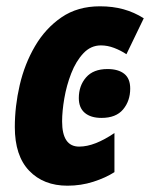

<svg xmlns="http://www.w3.org/2000/svg" viewBox="-20 -579 476 609"><path d="M194 10Q118 10 72.5 -37.5Q27 -85 27 -176Q27 -242 42.5 -309Q58 -376 91 -432.5Q124 -489 175 -524Q226 -559 297 -559Q338 -559 372 -549.5Q406 -540 436 -521L381 -407Q363 -419 342 -427Q321 -435 300 -435Q268 -435 244.5 -410Q221 -385 206 -346.5Q191 -308 184 -267Q177 -226 177 -194Q177 -114 231 -114Q256 -114 284 -125Q312 -136 343 -157V-33Q315 -15 276 -2.5Q237 10 194 10ZM302 -205Q268 -205 249 -221Q230 -237 230 -268Q230 -307 253 -333.5Q276 -360 321 -360Q355 -360 374 -345Q393 -330 393 -298Q393 -259 370.5 -232Q348 -205 302 -205Z"/></svg>

Font: Noto Sans Condensed ExtraBold
Style: Italic
Weight: 800
Width: 3
Italic angle: -12°
Designer: Monotype Design Team
Foundry: Monotype Imaging Inc.
Version: Version 2.013; ttfautohint (v1.8.4.7-5d5b)